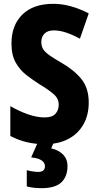

<svg xmlns="http://www.w3.org/2000/svg" viewBox="-20 -744 515 1004"><path d="M444 -208Q444 -142 416 -93Q388 -44 336.5 -17Q285 10 214 10Q167 10 122.5 0Q78 -10 34 -33V-189Q79 -163 125.5 -146.5Q172 -130 213 -130Q253 -130 270 -149Q287 -168 287 -196Q287 -228 262 -250.5Q237 -273 184 -305Q151 -326 117.5 -352Q84 -378 62 -417Q40 -456 40 -517Q40 -612 97 -668Q154 -724 259 -724Q304 -724 349.5 -711.5Q395 -699 444 -674L398 -542Q356 -564 323.5 -574.5Q291 -585 261 -585Q229 -585 212.5 -568Q196 -551 196 -525Q196 -502 206 -486.5Q216 -471 238.5 -455Q261 -439 301 -416Q370 -376 407 -329Q444 -282 444 -208ZM333 124Q333 179 301 209.5Q269 240 197 240Q154 240 120 231V146Q135 150 151.5 152.5Q168 155 180 155Q196 155 205.5 148Q215 141 215 125Q215 107 198 95Q181 83 143 79L178 0H261L248 32Q286 40 309.5 64Q333 88 333 124Z"/></svg>

Font: Noto Sans Sinhala Condensed ExtraBold
Style: Regular
Weight: 800
Width: 3
Designer: Jelle Bosma - Monotype Design Team
Foundry: Monotype Imaging Inc.
Version: Version 2.006; ttfautohint (v1.8.4.7-5d5b)